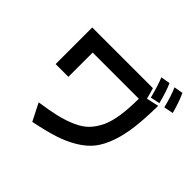

<svg xmlns="http://www.w3.org/2000/svg" viewBox="-216 -1117 1431 1431"><g transform="rotate(45 500.0 -401.0)"><path d="M118.2 -356.4V-742.2H757.8Q769.5 -705.1 782.2 -655.3L878.9 -676.8Q877 -540 865.2 -443.4Q853.5 -346.7 825.7 -268.1Q797.9 -189.5 757.8 -138.2Q717.8 -86.9 649.9 -45.9Q582 -4.9 500.5 21Q418.9 46.9 299.8 71.3L230.5 -65.4Q332 -80.1 400.4 -96.2Q468.8 -112.3 530.3 -139.6Q591.8 -167 627.9 -204.6Q664.1 -242.2 691.4 -298.8Q739.3 -402.3 739.3 -612.3H252.9V-356.4ZM745.1 -843.8 818.4 -856.4Q845.7 -797.9 871.1 -697.3L796.9 -681.6Q768.6 -790 745.1 -843.8ZM867.2 -860.4 938.5 -873Q970.7 -801.8 993.2 -715.8L918.9 -701.2Q895.5 -797.9 867.2 -860.4Z"/></g></svg>

Font: GenEi M Gothic v2 Bold
Style: Regular
Weight: 700
Version: Version 2.0